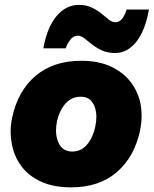

<svg xmlns="http://www.w3.org/2000/svg" viewBox="-20 -770 644 804"><path d="M277.5 14.5Q203 14.5 150.8 -9.8Q98.5 -34 68.2 -75.8Q38 -117.5 29 -170Q24.5 -193.5 24.5 -218Q24.5 -247.5 31 -278Q55 -390 129.5 -452.8Q204 -515.5 320.5 -515.5Q392.5 -515.5 444.5 -491.2Q496.5 -467 527.8 -425.8Q559 -384.5 569 -332.5Q573 -309.5 573 -285.5Q573 -255 566.5 -223.5Q543 -113 469.2 -49.2Q395.5 14.5 277.5 14.5ZM283 -135.5Q321 -135.5 345.8 -166.2Q370.5 -197 379 -240Q383.5 -260.5 383.5 -279.5Q383.5 -290.5 382 -301Q378 -329.5 362.2 -347.2Q346.5 -365 318 -365Q279.5 -365 253.8 -335.8Q228 -306.5 218.5 -260.5Q214.5 -241.5 214.5 -224Q214.5 -196.5 224.5 -173.5Q240.5 -135.5 283 -135.5ZM462.5 -548Q430.5 -548 406.8 -559Q383 -570 365 -584.5Q347 -598.5 333 -609.5Q319 -620.5 306.5 -620.5Q286.5 -620.5 273.8 -603Q261 -585.5 255 -567.5H161.5Q177 -655 216.5 -702.2Q256 -749.5 310.5 -749.5Q341.5 -749.5 364.2 -738.5Q387 -727.5 404.5 -713.5Q421.5 -699 435.5 -688Q449.5 -677 463 -677Q482 -677 493.8 -694.5Q505.5 -712 510 -730H603.5Q588.5 -642.5 551 -595.2Q513.5 -548 462.5 -548Z"/></svg>

Font: Heraclito ExtraBold
Style: Italic
Weight: 800
Italic angle: -12°
Designer: Kostas Bartsokas (font) & Cristiano Sobral (main changes)
Foundry: Kostas Bartsokas (font) & Cristiano Sobral (main changes)
Version: Version 1.00;July 8, 2020;FontCreator 13.0.0.2655 64-bit